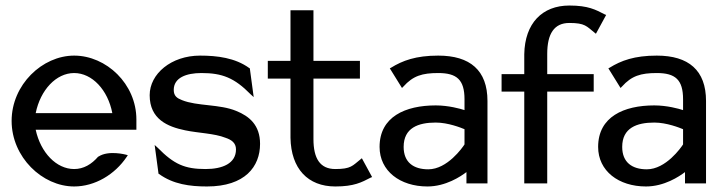

<svg xmlns="http://www.w3.org/2000/svg" viewBox="-20 -663 2604 694"><path d="M22 -226C22 -95 133 11 248 11C323 11 395 -32 438 -96L442 -102L435 -104C435 -104 372 -121 336 -97H335C311 -69 282 -52 248 -52C184 -52 127 -111 109 -194H473V-231C473 -360 364 -462 248 -462C133 -462 22 -357 22 -226ZM109 -254C126 -338 183 -399 248 -399C313 -399 370 -338 386 -254Z M521 -319C521 -232 586 -205 649 -192C696 -182 755 -181 795 -165C816 -158 833 -147 833 -123C833 -72 784 -52 723 -52C648 -52 609 -69 550 -129L539 -139L553 -35L555 -34C606 3 666 11 728 11C866 11 920 -61 920 -143C920 -211 881 -243 834 -262C774 -287 692 -279 638 -301C620 -308 608 -316 608 -338C608 -382 653 -399 708 -399C783 -399 827 -382 886 -322L897 -312L883 -416L881 -417C830 -454 765 -462 703 -462C599 -462 521 -396 521 -319Z M948 -379H1030V-165C1032 -53 1093 11 1192 11C1260 11 1287 -4 1320 -21L1325 -23L1288 -91L1283 -87C1254 -64 1249 -52 1192 -52C1137 -52 1113 -90 1113 -160V-379H1281V-443H1113V-626H1030V-443H948Z M1352 -132C1352 -45 1426 11 1525 11C1591 11 1645 -25 1666 -41V0H1742V-298C1742 -409 1679 -462 1564 -462C1483 -462 1435 -444 1393 -418L1389 -416L1433 -345L1438 -350C1473 -389 1506 -399 1564 -399C1631 -399 1659 -375 1659 -304V-265C1644 -270 1601 -282 1555 -282C1445 -282 1352 -241 1352 -132ZM1439 -132C1439 -201 1492 -220 1555 -220C1600 -220 1647 -201 1659 -196V-141C1652 -130 1597 -51 1528 -51C1475 -51 1439 -76 1439 -132Z M1793 -332H1875V0H1958V-332H2126V-395H1958V-468C1958 -541 1983 -580 2038 -580C2095 -580 2100 -568 2129 -545L2134 -541L2171 -609L2166 -611C2133 -628 2106 -643 2038 -643C1940 -643 1877 -579 1875 -467V-395H1793Z M2142 -132C2142 -45 2216 11 2315 11C2381 11 2435 -25 2456 -41V0H2532V-298C2532 -409 2469 -462 2354 -462C2273 -462 2225 -444 2183 -418L2179 -416L2223 -345L2228 -350C2263 -389 2296 -399 2354 -399C2421 -399 2449 -375 2449 -304V-265C2434 -270 2391 -282 2345 -282C2235 -282 2142 -241 2142 -132ZM2229 -132C2229 -201 2282 -220 2345 -220C2390 -220 2437 -201 2449 -196V-141C2442 -130 2387 -51 2318 -51C2265 -51 2229 -76 2229 -132Z"/></svg>

Font: Charger Sport
Style: DfBdNrw
Weight: 400
Designer: Jasper
Foundry: Cannot Into Space Fonts
Version: Version 1.1